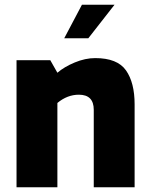

<svg xmlns="http://www.w3.org/2000/svg" viewBox="-20 -793 638 813"><path d="M50 -538H193L223 -485Q252 -510 296.5 -528.5Q341 -547 383 -547Q477 -547 513.5 -495Q550 -443 550 -351V0H377V-328Q377 -392 314 -392Q265 -392 223 -357V0H50ZM327 -773H465L354 -631H252Z"/></svg>

Font: Exo ExtraBold
Style: Regular
Weight: 800
Designer: Natanael Gama
Foundry: Natanael Gama
Version: Version 1.500